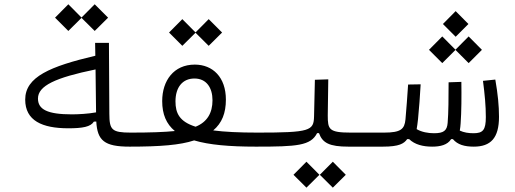

<svg xmlns="http://www.w3.org/2000/svg" viewBox="-20 -677 2384 889"><path d="M296.4 -83C362.3 -83 399.9 -89.8 414.6 -113.8L425.8 -114.3C430.7 -26.4 462.9 2 580.1 2C613.3 2 621.1 -9.3 621.1 -33.2C621.1 -57.1 613.3 -63 585.9 -63C496.6 -63 486.8 -76.2 486.3 -149.9L484.4 -478.5H420.4L421.4 -418.9C212.4 -369.6 96.7 -321.3 96.7 -215.8C96.7 -118.2 175.3 -83 296.4 -83ZM422.4 -355.5 424.8 -156.7C388.2 -149.9 341.8 -147.5 312.5 -147.5C199.2 -147.5 155.8 -170.4 155.8 -220.7C155.8 -279.8 236.3 -317.4 422.4 -355.5ZM418.5 -533.7 480.5 -595.2 418.5 -657.2 357.4 -595.7 296.4 -657.2 234.9 -595.2 296.4 -533.7 357.4 -594.2Z M579.6 2C722.7 2 814 -5.4 878.9 -26.9C947.8 -6.3 1042 2 1164.6 2C1196.8 2 1215.8 -5.4 1215.8 -33.7C1215.8 -57.1 1203.1 -63 1172.9 -63C1086.9 -63 1019.5 -66.4 967.3 -73.2C1007.8 -107.4 1025.9 -153.3 1025.9 -215.8C1025.9 -319.3 965.3 -377.9 881.8 -377.9C784.7 -377.9 731 -303.7 731 -209C731 -147.9 750 -103 789.6 -70.3C741.7 -65.4 675.8 -63 585.9 -63ZM885.7 -90.3C811 -113.8 792.5 -152.8 792.5 -207.5C792.5 -272.9 825.2 -313.5 880.4 -313.5C936 -313.5 963.9 -270.5 963.9 -212.9C963.9 -154.3 939.5 -111.8 885.7 -90.3ZM946.3 -464.8 1008.3 -526.4 946.3 -588.4 885.3 -526.9 824.2 -588.4 762.7 -526.4 824.2 -464.8 885.3 -525.4Z M1166 2C1355.5 2 1418.5 -2.4 1448.2 -60.5H1457C1473.1 -15.1 1505.4 2 1593.3 2H1752C1775.4 2 1791 -4.9 1791 -33.2C1791 -55.2 1782.7 -63 1757.8 -63H1604.5C1502.4 -63 1497.6 -78.1 1497.6 -142.6L1500 -309.6L1438 -307.6L1434.1 -137.7C1432.6 -71.8 1416 -63 1171.9 -63ZM1398.9 191.9 1459 132.3 1398.9 71.8 1338.9 132.3ZM1521 191.9 1581.1 132.3 1521 71.8 1460.9 132.3Z M1752.9 2C1828.6 2 1850.6 -12.2 1865.2 -32.7H1874.5C1900.9 -7.3 1939 2 1981 2C2019 2 2051.8 -5.9 2068.8 -32.7H2077.1C2098.6 -7.3 2130.4 2 2173.8 2C2252.4 2 2290.5 -38.1 2290.5 -136.2C2290.5 -187 2285.2 -241.2 2273.4 -308.6L2216.3 -302.7C2224.6 -238.8 2229.5 -187.5 2229.5 -134.8C2229.5 -75.2 2216.3 -60.1 2172.4 -60.1C2148.9 -60.1 2127.9 -63.5 2108.9 -72.3C2110.8 -83.5 2112.3 -95.2 2112.8 -105.5C2116.7 -157.7 2117.2 -232.9 2116.2 -297.9L2057.1 -295.9C2057.1 -228 2056.6 -152.8 2052.7 -107.9C2049.8 -71.8 2034.2 -60.1 1989.3 -60.1C1962.9 -60.1 1932.1 -65.4 1909.2 -79.1C1911.6 -92.3 1913.6 -107.9 1915.5 -125C1920.9 -179.7 1924.3 -229 1927.7 -286.6L1869.6 -285.6C1865.7 -225.6 1862.3 -180.7 1857.4 -124C1853 -79.1 1836.4 -63 1757.8 -63ZM2149.9 -384.8 2211.4 -446.3 2149.9 -508.3 2088.9 -446.8 2027.8 -508.3 1966.3 -446.3 2027.8 -384.8 2088.9 -445.8ZM2089.8 -506.8 2148.9 -565.9 2089.8 -625.5 2030.8 -565.9Z"/></svg>

Font: Cascadia Code Light
Style: Regular
Weight: 300
Monospace: yes
Designer: Aaron Bell
Foundry: Saja Typeworks
Version: Version 2404.023